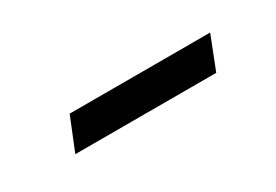

<svg xmlns="http://www.w3.org/2000/svg" viewBox="-10 -87 574 400"><g transform="rotate(-30 277.0 113.5)"><path d="M104 153H443L474 74H136Z"/></g></svg>

Font: Amita
Style: Bold
Weight: 700
Designer: Eduardo Rodriguez Tunni, Modular Infotech, Brian J. Bonislawsky
Foundry: Eduardo Rodriguez Tunni, Modular Infotech, Brian J. Bonislawsky
Version: Version 1.003